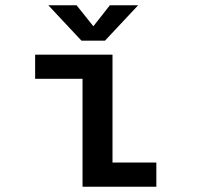

<svg xmlns="http://www.w3.org/2000/svg" viewBox="-20 -707 750 727"><path d="M406 -91.5H572V0H292.5V-408.5H113V-500H406ZM503 -687 377.5 -553H288.5L163 -687H270L333.5 -607.5L396 -687Z"/></svg>

Font: League Mono Medium
Style: Regular
Weight: 500
Width: 6
Designer: Tyler Finck
Foundry: The League of Moveable Type / Tyler Finck
Version: Version 2.300;RELEASE